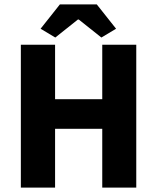

<svg xmlns="http://www.w3.org/2000/svg" viewBox="-20 -855 716 875"><path d="M75 0H231V-268H446V0H601V-651H446V-403H231V-651H75ZM232 -684 335 -766H339L442 -684L509 -724L421 -835H253L165 -724Z"/></svg>

Font: Source Sans Pro
Style: Bold
Weight: 700
Designer: Paul D. Hunt
Foundry: Adobe Systems Incorporated
Version: Version 3.006;hotconv 1.0.111;makeotfexe 2.5.65597